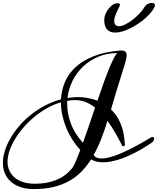

<svg xmlns="http://www.w3.org/2000/svg" viewBox="-20 -1153 1094 1331"><path d="M1026.9 -200.7Q1032.7 -203.6 1037.6 -203.6Q1043 -203.6 1045.9 -200Q1048.8 -196.3 1048.8 -190.9Q1048.8 -183.6 1043.5 -175.5Q1038.1 -167.5 1026.9 -160.2Q999 -141.6 971.2 -125Q943.4 -108.4 914.1 -93.8Q889.6 -81.1 862.3 -69.1Q835 -57.1 806.6 -48.1Q778.3 -39.1 749.8 -33.4Q721.2 -27.8 694.8 -27.8Q671.4 -27.8 650.6 -32.5Q629.9 -37.1 611.3 -48.3Q581.5 -1 544.2 37.1Q506.8 75.2 458.7 102.1Q410.6 128.9 350.6 143.3Q290.5 157.7 215.3 157.7Q161.1 157.7 120.6 143.6Q80.1 129.4 53.2 104.7Q26.4 80.1 13.2 47.1Q0 14.2 0 -23.4Q0 -64 13.9 -108.2Q27.8 -152.3 53.5 -196.3Q79.1 -240.2 115.2 -282Q151.4 -323.7 196 -359.1Q240.7 -394.5 293 -421.9Q345.2 -449.2 402.8 -464.4Q405.8 -525.9 429.7 -583.3Q453.6 -640.6 502.7 -686.5Q551.8 -732.4 628.4 -763.2Q705.1 -793.9 814 -802.7Q814.5 -802.7 814.9 -803Q815.4 -803.2 816.4 -803.2Q838.4 -803.2 848.1 -795.7Q857.9 -788.1 857.9 -771Q857.9 -751.5 848.1 -718Q838.4 -684.6 821.3 -631.3Q800.8 -568.4 783.7 -510.3Q766.6 -452.1 749.5 -394.5Q768.1 -377 784.4 -354.2Q800.8 -331.5 813.2 -303Q825.7 -274.4 834 -239.3Q842.3 -204.1 844.7 -162.1Q846.2 -157.7 846.2 -153.8Q846.2 -148.4 843 -143.8Q839.8 -139.2 834.5 -139.2Q828.6 -139.2 826.7 -143.1Q824.7 -147 821.8 -153.3Q801.3 -193.4 777.1 -235.1Q752.9 -276.9 725.1 -315.4Q704.1 -247.6 681.2 -188.7Q658.2 -129.9 628.9 -78.1Q645 -54.2 683.6 -54.2Q704.6 -54.2 730.7 -60.5Q756.8 -66.9 784.9 -77.1Q813 -87.4 841.8 -100.6Q870.6 -113.8 897.5 -127.4Q929.7 -143.6 961.4 -161.9Q993.2 -180.2 1026.9 -200.7ZM475.1 19Q490.2 1.5 504.9 -33.2Q519.5 -67.9 536.6 -113.3Q506.3 -146 481.7 -184.8Q457 -223.6 439.5 -266.4Q421.9 -309.1 412.1 -354Q402.3 -398.9 402.3 -443.8Q353.5 -429.7 307.1 -403.8Q260.7 -377.9 219.7 -344.2Q178.7 -310.5 144.3 -271Q109.9 -231.4 85 -190.4Q60.1 -149.4 46.1 -108.6Q32.2 -67.9 32.2 -31.2Q32.2 -1 43.7 26.6Q55.2 54.2 78.6 75.2Q102.1 96.2 138.2 108.4Q174.3 120.6 224.1 120.6Q303.2 120.6 366.9 95.7Q430.7 70.8 475.1 19ZM522.5 -480Q532.2 -480 546.6 -479Q561 -478 578.4 -475.3Q595.7 -472.7 615.2 -467.8Q634.8 -462.9 655.3 -454.6Q674.3 -509.8 692.6 -561.8Q710.9 -613.8 728.3 -657.5Q745.6 -701.2 761.5 -734.4Q777.3 -767.6 791.5 -785.2Q721.2 -784.7 661.6 -759.8Q602.1 -734.9 556.9 -692.4Q511.7 -649.9 483.4 -593.5Q455.1 -537.1 447.8 -473.6Q466.3 -476.6 484.9 -478.3Q503.4 -480 522.5 -480ZM555.2 -163.1Q575.7 -219.2 596.4 -281Q617.2 -342.8 639.2 -407.7Q608.4 -431.2 574.7 -445.1Q541 -459 501.5 -459Q486.8 -459 472.9 -457.8Q459 -456.5 446.3 -454.1Q445.8 -448.7 445.8 -443.1Q445.8 -437.5 445.8 -431.6Q445.8 -363.8 471.7 -294.9Q497.6 -226.1 555.2 -163.1ZM752.9 -1113.8Q762.7 -1122.1 773.9 -1126.5Q785.2 -1130.9 794.4 -1130.9Q802.2 -1130.9 806.9 -1128.2Q811.5 -1125.5 811.5 -1119.6Q811.5 -1115.2 809.6 -1111.8Q805.2 -1102.1 798.8 -1089.4Q792.5 -1076.7 786.4 -1063Q780.3 -1049.3 776.1 -1035.9Q772 -1022.5 772 -1010.7Q772 -988.8 780.8 -980Q789.6 -971.2 804.2 -971.2Q822.8 -971.2 848.1 -983.6Q873.5 -996.1 898.9 -1015.6Q924.3 -1035.2 946.8 -1058.8Q969.2 -1082.5 982.4 -1105Q990.7 -1119.1 1004.9 -1126Q1019 -1132.8 1031.7 -1132.8Q1041.5 -1132.8 1047.9 -1128.9Q1054.2 -1125 1054.2 -1116.7Q1054.2 -1113.8 1051.8 -1106.4Q1043.5 -1087.4 1026.6 -1066.9Q1009.8 -1046.4 987.3 -1026.4Q964.8 -1006.3 938 -988.5Q911.1 -970.7 883.5 -957Q856 -943.4 829.1 -935.3Q802.2 -927.2 778.8 -927.2Q762.2 -927.2 748.3 -931.9Q734.4 -936.5 724.1 -946.8Q713.9 -957 708.3 -973.4Q702.6 -989.7 702.6 -1013.2Q702.6 -1038.1 715.1 -1064.2Q727.5 -1090.3 752.9 -1113.8Z"/></svg>

Font: Meddon
Style: Regular
Weight: 400
Designer: Vernon Adams
Foundry: Vernon Adams
Version: Version 1.000